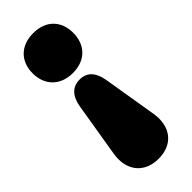

<svg xmlns="http://www.w3.org/2000/svg" viewBox="-230 -528 746 746"><g transform="rotate(-45 142.5 -155.0)"><path d="M143 190C223 190 265 133 252 53L215 -171C207 -218 184 -245 143 -245C102 -245 78 -218 70 -171L33 53C20 133 63 190 143 190ZM143 -281C213 -281 254 -326 254 -391C254 -456 213 -500 143 -500C73 -500 31 -456 31 -391C31 -326 73 -281 143 -281Z"/></g></svg>

Font: SN Pro Black
Style: Regular
Weight: 900
Designer: Tobias Whetton
Foundry: Supernotes
Version: Version 1.001;Glyphs 3.2 (3249)